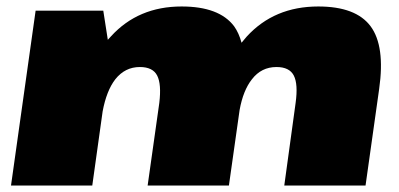

<svg xmlns="http://www.w3.org/2000/svg" viewBox="-20 -573 1233 593"><path d="M893 -255Q901 -313 887.5 -339.5Q874 -366 834 -366Q787 -366 758 -328Q731 -294 720 -233L687 0H436L472 -255Q479 -313 465.5 -339.5Q452 -366 412 -366Q366 -366 336 -328Q309 -293 297 -229L265 0H14L90 -540H299L313 -450Q318 -456 323 -461Q407 -553 541 -553Q657 -553 703 -492Q718 -471 726 -441Q734 -451 742 -460Q827 -553 963 -553Q1079 -553 1124.5 -492Q1170 -431 1151 -298L1109 0H858Z"/></svg>

Font: Pathway Extreme 8pt Thin 12pt Black
Style: Italic
Weight: 900
Italic angle: -8°
Version: Version 1.001;gftools[0.9.26]